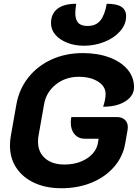

<svg xmlns="http://www.w3.org/2000/svg" viewBox="-20 -991 732 1020"><path d="M33 -217Q33 -243 37 -266L67 -436Q81 -516 129.5 -578Q178 -640 253 -674.5Q328 -709 420 -709Q499 -709 561 -686Q623 -663 657.5 -622Q692 -581 692 -528Q692 -482 646.5 -453Q601 -424 528 -424Q541 -463 541 -492Q541 -532 501 -557.5Q461 -583 398 -583Q328 -583 276.5 -542Q225 -501 214 -436L184 -266Q182 -256 182 -238Q182 -183 219.5 -150Q257 -117 322 -117Q392 -117 441.5 -149Q491 -181 500 -231L504 -254H431Q397 -254 376.5 -277.5Q356 -301 356 -340Q356 -354 359 -369H602Q628 -369 643.5 -354.5Q659 -340 659 -316Q659 -307 658 -302L645 -228Q633 -159 586.5 -105Q540 -51 467.5 -21Q395 9 306 9Q224 9 162.5 -19.5Q101 -48 67 -99Q33 -150 33 -217ZM251 -868Q251 -918 285.5 -944.5Q320 -971 385 -971Q380 -941 380 -921Q380 -888 395 -870.5Q410 -853 445 -853Q490 -853 513.5 -882.5Q537 -912 547 -971Q601 -971 625.5 -954.5Q650 -938 650 -905Q650 -861 618 -825Q586 -789 534.5 -768.5Q483 -748 426 -748Q378 -748 338 -763.5Q298 -779 274.5 -806Q251 -833 251 -868Z"/></svg>

Font: K2D ExtraBold
Style: Italic
Weight: 800
Italic angle: -10°
Designer: Katatrad Aksorn Co.,Ltd.
Foundry: Cadson Demak Co.,Ltd.
Version: Version 1.000; ttfautohint (v1.6)